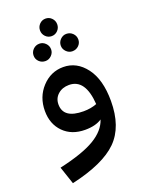

<svg xmlns="http://www.w3.org/2000/svg" viewBox="-179 -794 872 1154"><g transform="rotate(-20 257.5 -217.0)"><path d="M302 -614.5Q286 -598 263 -598Q240 -598 224 -614.5Q208 -631 208 -654Q208 -677 224 -693.5Q240 -710 263 -710Q286 -710 302 -693.5Q318 -677 318 -654Q318 -631 302 -614.5ZM177 -470Q153 -470 136.5 -486Q120 -502 120 -525Q120 -548 136.5 -564.5Q153 -581 177 -581Q199 -581 215.5 -564.5Q232 -548 232 -525Q232 -503 215.5 -486.5Q199 -470 177 -470ZM294 -525Q294 -548 310.5 -564.5Q327 -581 349 -581Q373 -581 389.5 -564.5Q406 -548 406 -525Q406 -502 389.5 -486Q373 -470 349 -470Q327 -470 310.5 -486.5Q294 -503 294 -525ZM263 -400Q349 -400 406.5 -324Q464 -248 464 -111Q464 54 376 141.5Q288 229 80 276L42 163Q194 129 270 83.5Q346 38 367 -27Q327 0 260 0Q174 0 122 -52.5Q70 -105 70 -189Q70 -278 126.5 -339Q183 -400 263 -400ZM160 -198Q160 -108 289 -108Q336 -108 374 -123Q363 -287 259 -287Q216 -287 188 -262Q160 -237 160 -198Z"/></g></svg>

Font: FiraGO Medium
Style: Regular
Weight: 500
Designer: bBox Type
Foundry: bBox Type GmbH
Version: Version 1.001;PS 001.001;hotconv 1.0.88;makeotf.lib2.5.64775